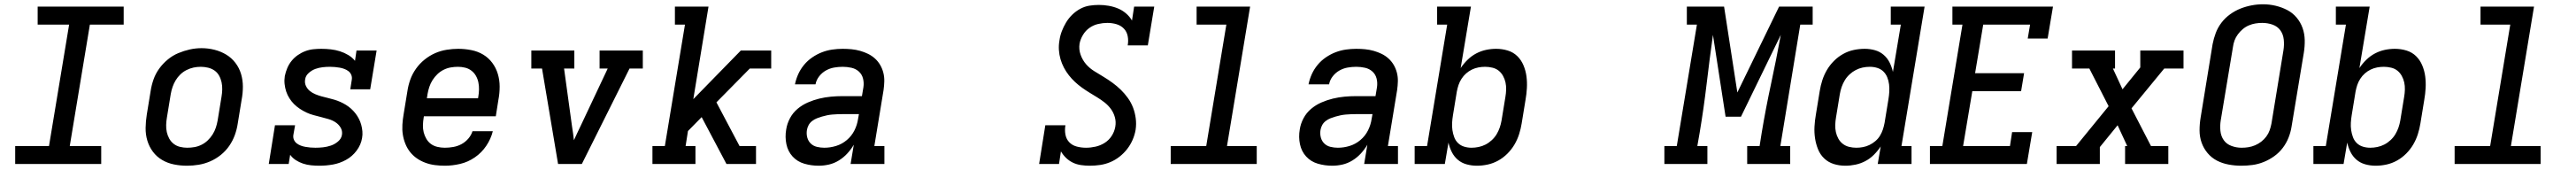

<svg xmlns="http://www.w3.org/2000/svg" viewBox="-20 -766 12040 794"><path d="M51 0V-84H209L303 -651H156V-735H558V-651H400L306 -84H453V0Z M854 8Q823 8 793 2Q763 -4 737.5 -19Q712 -34 694.5 -57.5Q677 -81 668.5 -109.5Q660 -138 660.5 -169Q661 -200 666 -231L684 -341Q688 -368 697.5 -395Q707 -422 724 -445.5Q741 -469 764 -488Q787 -507 813.5 -518Q840 -529 867 -535Q894 -541 922 -541Q953 -541 982.5 -533.5Q1012 -526 1037 -511Q1062 -496 1080 -472.5Q1098 -449 1106.5 -420.5Q1115 -392 1115 -361Q1115 -330 1109 -299L1091 -189Q1087 -162 1077.5 -135.5Q1068 -109 1051.5 -85Q1035 -61 1012 -42.5Q989 -24 962.5 -12.5Q936 -1 908.5 3.5Q881 8 854 8ZM855 -76Q872 -76 889 -79Q906 -82 922 -90Q938 -98 951 -110.5Q964 -123 973.5 -138Q983 -153 988.5 -169.5Q994 -186 997 -203L1015 -313Q1018 -330 1018.5 -347.5Q1019 -365 1015.5 -381.5Q1012 -398 1004 -412.5Q996 -427 982.5 -436.5Q969 -446 952 -450Q935 -454 918 -454Q901 -454 884.5 -450.5Q868 -447 852 -439Q836 -431 823 -418.5Q810 -406 801 -391Q792 -376 786.5 -360Q781 -344 778 -327L760 -217Q757 -200 756.5 -182.5Q756 -165 759.5 -149Q763 -133 771 -118.5Q779 -104 792 -94Q805 -84 821.5 -80Q838 -76 855 -76Q855 -76 855 -76Q855 -76 855 -76Z M1472 8Q1453 8 1433.5 6Q1414 4 1396 -2Q1378 -8 1362.5 -18Q1347 -28 1336 -43L1329 0H1236L1265 -181H1359L1351 -136Q1349 -124 1353.5 -113.5Q1358 -103 1366.5 -96.5Q1375 -90 1385.5 -86Q1396 -82 1407.5 -80Q1419 -78 1430.5 -77Q1442 -76 1454 -76Q1472 -76 1490 -78Q1508 -80 1526 -86Q1544 -92 1559.5 -105Q1575 -118 1578 -136Q1581 -155 1571.5 -170.5Q1562 -186 1547 -195.5Q1532 -205 1514.5 -210Q1497 -215 1479.5 -219.5Q1462 -224 1445 -228.5Q1428 -233 1412 -240.5Q1396 -248 1381 -258Q1366 -268 1354 -280Q1342 -292 1332.5 -307Q1323 -322 1317.5 -338.5Q1312 -355 1310 -373.5Q1308 -392 1311 -411Q1315 -430 1322.5 -448Q1330 -466 1342.5 -481.5Q1355 -497 1371.5 -508.5Q1388 -520 1406.5 -527Q1425 -534 1444 -536Q1463 -538 1481 -538Q1504 -538 1526 -535.5Q1548 -533 1568.5 -526.5Q1589 -520 1607.5 -509Q1626 -498 1639 -482L1646 -530H1740L1710 -349H1617L1624 -394Q1626 -406 1621.5 -416.5Q1617 -427 1608.5 -433.5Q1600 -440 1589.5 -444Q1579 -448 1567.5 -450Q1556 -452 1544.5 -453Q1533 -454 1522 -454Q1505 -454 1487.5 -452Q1470 -450 1453.5 -444Q1437 -438 1422.5 -425Q1408 -412 1406 -395Q1403 -379 1409.5 -365Q1416 -351 1427.5 -341.5Q1439 -332 1453.5 -326Q1468 -320 1482.5 -316Q1497 -312 1512 -308.5Q1527 -305 1542 -300.5Q1557 -296 1570.5 -290Q1584 -284 1597 -276Q1610 -268 1621 -258Q1632 -248 1641 -236.5Q1650 -225 1657 -211.5Q1664 -198 1668 -183.5Q1672 -169 1673.5 -153Q1675 -137 1672 -121Q1667 -90 1646.5 -62.5Q1626 -35 1596.5 -19Q1567 -3 1535.5 2.5Q1504 8 1473 8Q1473 8 1472.5 8Q1472 8 1472 8Z M2059 8Q2035 8 2012 5Q1989 2 1967.5 -6Q1946 -14 1928 -26.5Q1910 -39 1896.5 -56Q1883 -73 1874.5 -94Q1866 -115 1862.5 -137.5Q1859 -160 1860.5 -184Q1862 -208 1866 -231L1884 -341Q1888 -368 1897.5 -394.5Q1907 -421 1924 -445Q1941 -469 1964 -487.5Q1987 -506 2013 -517.5Q2039 -529 2067 -533.5Q2095 -538 2121 -538Q2152 -538 2182.5 -532Q2213 -526 2238 -511Q2263 -496 2280.5 -472.5Q2298 -449 2306.5 -420.5Q2315 -392 2315 -361Q2315 -330 2309 -299L2297 -223H1961L1960 -217Q1957 -200 1956.5 -182Q1956 -164 1960 -148Q1964 -132 1972.5 -117.5Q1981 -103 1994 -93.5Q2007 -84 2024 -80Q2041 -76 2059 -76Q2078 -76 2098 -79.5Q2118 -83 2136 -92.5Q2154 -102 2168 -118Q2182 -134 2188 -153H2283Q2274 -117 2252.5 -85Q2231 -53 2199 -31Q2167 -9 2130.5 -0.5Q2094 8 2059 8ZM1975 -307H2214L2215 -313Q2218 -330 2218.5 -347.5Q2219 -365 2215.5 -381.5Q2212 -398 2204 -412Q2196 -426 2183 -436Q2170 -446 2153.5 -450Q2137 -454 2120 -454Q2103 -454 2086 -451Q2069 -448 2053 -440Q2037 -432 2024 -419.5Q2011 -407 2001.5 -392Q1992 -377 1986.5 -360.5Q1981 -344 1978 -327Z M2588 0 2513 -446H2463V-530H2664V-446H2616L2653 -177Q2656 -160 2658 -143.5Q2660 -127 2662 -111Q2669 -127 2677 -143.5Q2685 -160 2693 -177L2820 -446H2782V-530H2984V-446H2922L2699 0Z M3029 0V-84H3087L3181 -651H3134V-735H3291L3220 -303L3442 -530H3584V-446H3484L3328 -288L3436 -84H3513V0H3375L3259 -219L3195 -154L3184 -84H3230V0Z M3806 8Q3771 8 3738.5 -1.5Q3706 -11 3684 -35Q3662 -59 3655 -92.5Q3648 -126 3654 -161Q3658 -188 3671.5 -213.5Q3685 -239 3707 -257.5Q3729 -276 3755.5 -287.5Q3782 -299 3809 -305.5Q3836 -312 3863 -314.5Q3890 -317 3917 -317H4008L4015 -359Q4018 -380 4013 -399.5Q4008 -419 3993.5 -432Q3979 -445 3959 -449.5Q3939 -454 3918 -454Q3898 -454 3878 -450.5Q3858 -447 3840 -437Q3822 -427 3808.5 -410Q3795 -393 3791 -372H3695Q3700 -397 3710.5 -420Q3721 -443 3737.5 -463Q3754 -483 3776 -498Q3798 -513 3821.5 -522Q3845 -531 3869.5 -534.5Q3894 -538 3918 -538Q3939 -538 3959.5 -536Q3980 -534 3999.5 -528.5Q4019 -523 4036.5 -514.5Q4054 -506 4068.5 -493Q4083 -480 4093 -463Q4103 -446 4108 -426.5Q4113 -407 4112.5 -386.5Q4112 -366 4109 -345L4066 -84H4113V0H3955L3970 -90Q3957 -68 3939.5 -49Q3922 -30 3900 -16.5Q3878 -3 3854 2.5Q3830 8 3806 8ZM3832 -76Q3860 -76 3887.5 -84.5Q3915 -93 3937.5 -112Q3960 -131 3973 -157Q3986 -183 3990 -211L3994 -233H3917Q3905 -233 3893 -232.5Q3881 -232 3869 -231Q3857 -230 3845 -227.5Q3833 -225 3821 -221.5Q3809 -218 3797.5 -213.5Q3786 -209 3775.5 -201Q3765 -193 3759 -182Q3753 -171 3751 -159Q3748 -141 3752.5 -124Q3757 -107 3769 -95.5Q3781 -84 3798 -80Q3815 -76 3832 -76Z M5073 8Q5073 8 5073 8Q5073 8 5073 8Q5052 8 5031.5 5Q5011 2 4993.5 -6.5Q4976 -15 4962 -28.5Q4948 -42 4938 -59L4929 0H4836L4865 -181H4959Q4955 -159 4959 -137.5Q4963 -116 4977 -101.5Q4991 -87 5012 -81.5Q5033 -76 5055 -76Q5077 -76 5099.5 -81Q5122 -86 5142 -98.5Q5162 -111 5175 -131Q5188 -151 5192 -174Q5196 -197 5190 -218.5Q5184 -240 5171.5 -257Q5159 -274 5142.5 -287Q5126 -300 5108 -311Q5090 -322 5072 -333Q5054 -344 5036.5 -356.5Q5019 -369 5003.5 -383.5Q4988 -398 4975 -414.5Q4962 -431 4952 -450Q4942 -469 4936 -489.5Q4930 -510 4928.5 -532.5Q4927 -555 4931 -577Q4934 -599 4942 -620Q4950 -641 4962 -661Q4974 -681 4991 -697.5Q5008 -714 5028.5 -725Q5049 -736 5071 -739.5Q5093 -743 5115 -743Q5138 -743 5161 -739Q5184 -735 5204.5 -726.5Q5225 -718 5242 -703.5Q5259 -689 5270 -670L5280 -735H5374L5344 -554H5250Q5254 -576 5250 -597Q5246 -618 5232 -632.5Q5218 -647 5197.5 -653Q5177 -659 5155 -659Q5134 -659 5112 -654Q5090 -649 5071.5 -636Q5053 -623 5041 -603Q5029 -583 5025 -562Q5021 -535 5030 -510Q5039 -485 5055.5 -466Q5072 -447 5094 -433.5Q5116 -420 5137.5 -407Q5159 -394 5179.5 -379Q5200 -364 5218 -346.5Q5236 -329 5251 -308Q5266 -287 5275 -263.5Q5284 -240 5287.5 -213.5Q5291 -187 5287 -160Q5283 -136 5273 -113Q5263 -90 5247.5 -70Q5232 -50 5211.5 -34Q5191 -18 5168 -8.5Q5145 1 5121 4.5Q5097 8 5073 8Z M5451 0V-84H5617L5711 -651H5572V-735H5822L5714 -84H5853V0Z M6206 8Q6171 8 6138.5 -1.5Q6106 -11 6084 -35Q6062 -59 6055 -92.5Q6048 -126 6054 -161Q6058 -188 6071.5 -213.5Q6085 -239 6107 -257.5Q6129 -276 6155.5 -287.5Q6182 -299 6209 -305.5Q6236 -312 6263 -314.5Q6290 -317 6317 -317H6408L6415 -359Q6418 -380 6413 -399.5Q6408 -419 6393.5 -432Q6379 -445 6359 -449.5Q6339 -454 6318 -454Q6298 -454 6278 -450.5Q6258 -447 6240 -437Q6222 -427 6208.5 -410Q6195 -393 6191 -372H6095Q6100 -397 6110.5 -420Q6121 -443 6137.5 -463Q6154 -483 6176 -498Q6198 -513 6221.5 -522Q6245 -531 6269.5 -534.5Q6294 -538 6318 -538Q6339 -538 6359.5 -536Q6380 -534 6399.5 -528.5Q6419 -523 6436.5 -514.5Q6454 -506 6468.5 -493Q6483 -480 6493 -463Q6503 -446 6508 -426.5Q6513 -407 6512.5 -386.5Q6512 -366 6509 -345L6466 -84H6513V0H6355L6370 -90Q6357 -68 6339.5 -49Q6322 -30 6300 -16.5Q6278 -3 6254 2.5Q6230 8 6206 8ZM6232 -76Q6260 -76 6287.5 -84.5Q6315 -93 6337.5 -112Q6360 -131 6373 -157Q6386 -183 6390 -211L6394 -233H6317Q6305 -233 6293 -232.5Q6281 -232 6269 -231Q6257 -230 6245 -227.5Q6233 -225 6221 -221.5Q6209 -218 6197.5 -213.5Q6186 -209 6175.5 -201Q6165 -193 6159 -182Q6153 -171 6151 -159Q6148 -141 6152.5 -124Q6157 -107 6169 -95.5Q6181 -84 6198 -80Q6215 -76 6232 -76Z M6882 8Q6857 8 6833.5 1.5Q6810 -5 6792.5 -20Q6775 -35 6764.5 -56Q6754 -77 6749 -100L6732 0H6591V-84H6649L6743 -651H6696V-735H6854L6806 -448Q6820 -469 6838.5 -487Q6857 -505 6879 -516.5Q6901 -528 6924.5 -533Q6948 -538 6972 -538Q7000 -538 7026 -530Q7052 -522 7070.5 -504Q7089 -486 7099.5 -461Q7110 -436 7113.5 -409.5Q7117 -383 7115.5 -355Q7114 -327 7109 -299L7091 -189Q7087 -164 7079 -139Q7071 -114 7057.5 -91Q7044 -68 7024.5 -48.5Q7005 -29 6981.5 -16Q6958 -3 6932.5 2.5Q6907 8 6882 8ZM6857 -76Q6873 -76 6890 -79.5Q6907 -83 6922.5 -91Q6938 -99 6951.5 -111.5Q6965 -124 6974 -139Q6983 -154 6988.5 -170Q6994 -186 6997 -203L7015 -313Q7018 -330 7018.5 -347.5Q7019 -365 7015.5 -381Q7012 -397 7004 -411.5Q6996 -426 6983.5 -436Q6971 -446 6954 -450Q6937 -454 6920 -454Q6920 -454 6920 -454Q6920 -454 6920 -454Q6904 -454 6888.5 -451Q6873 -448 6858.5 -441Q6844 -434 6831.5 -423Q6819 -412 6810 -398Q6801 -384 6796 -369Q6791 -354 6788 -338L6770 -228Q6767 -210 6766 -192.5Q6765 -175 6767.5 -158Q6770 -141 6776 -125Q6782 -109 6794 -97.5Q6806 -86 6822.5 -81Q6839 -76 6857 -76Z M7758 0V-84H7816L7910 -651H7863V-735H8037L8099 -334L8294 -735H8451V-651H8393L8300 -84H8346V0H8145V-84H8203L8213 -147Q8232 -261 8256.5 -374.5Q8281 -488 8302 -603L8116 -221H8044L7985 -603Q7969 -489 7955.5 -374.5Q7942 -260 7923 -147L7912 -84H7959V0Z M8604 8Q8575 8 8549.5 0Q8524 -8 8505 -26Q8486 -44 8476 -69Q8466 -94 8462 -120.5Q8458 -147 8459.5 -175Q8461 -203 8466 -231L8484 -341Q8488 -366 8496 -391Q8504 -416 8517.5 -439Q8531 -462 8550.5 -481.5Q8570 -501 8593.5 -514Q8617 -527 8642.5 -532.5Q8668 -538 8694 -538Q8719 -538 8742 -531.5Q8765 -525 8782.5 -510Q8800 -495 8810.5 -474Q8821 -453 8826 -430L8863 -651H8816V-735H8974L8866 -84H8913V0H8755L8769 -82Q8755 -61 8737 -43Q8719 -25 8697 -13.5Q8675 -2 8651 3Q8627 8 8604 8ZM8655 -76Q8671 -76 8686.5 -79Q8702 -82 8716.5 -89Q8731 -96 8744 -107Q8757 -118 8765.5 -132Q8774 -146 8779 -161Q8784 -176 8787 -192L8805 -302Q8808 -320 8809 -337.5Q8810 -355 8808 -372Q8806 -389 8799.5 -405Q8793 -421 8781 -432.5Q8769 -444 8752.5 -449Q8736 -454 8718 -454Q8701 -454 8684.5 -450.5Q8668 -447 8652.5 -439Q8637 -431 8623.5 -418.5Q8610 -406 8601 -391Q8592 -376 8586.5 -360Q8581 -344 8578 -327L8560 -217Q8557 -200 8556.5 -182.5Q8556 -165 8559.5 -149Q8563 -133 8571 -118.5Q8579 -104 8592 -94Q8605 -84 8621.5 -80Q8638 -76 8655 -76Q8655 -76 8655 -76Q8655 -76 8655 -76Z M8999 0V-84H9057L9151 -651H9104V-735H9574L9549 -586H9456L9467 -651H9248L9210 -424H9439L9425 -340H9197L9154 -84H9373L9383 -149H9477L9452 0Z M9591 0V-84H9682L9834 -270L9744 -446H9663V-530H9864V-446H9854L9899 -349L9982 -451V-530H10184V-446H10094L9941 -260L10032 -84H10113V0H9911V-84H9921L9876 -181L9793 -79V0Z M10454 8Q10424 8 10394.5 2.5Q10365 -3 10340 -16Q10315 -29 10296.5 -51Q10278 -73 10268.5 -100Q10259 -127 10259 -157Q10259 -187 10264 -217L10320 -560Q10325 -586 10334.5 -611.5Q10344 -637 10361 -659.5Q10378 -682 10401.5 -699Q10425 -716 10450.5 -726Q10476 -736 10502.5 -741Q10529 -746 10556 -746Q10586 -746 10615 -739Q10644 -732 10669 -719Q10694 -706 10712.5 -684Q10731 -662 10740.5 -635Q10750 -608 10750.5 -578Q10751 -548 10746 -518L10689 -175Q10685 -149 10675 -123.5Q10665 -98 10648 -75.5Q10631 -53 10608 -36.5Q10585 -20 10559 -9.5Q10533 1 10506.5 4.5Q10480 8 10454 8ZM10455 -76Q10455 -76 10455.5 -76Q10456 -76 10456 -76Q10472 -76 10487.5 -78.5Q10503 -81 10518.5 -87.5Q10534 -94 10547.5 -104.5Q10561 -115 10571 -128.5Q10581 -142 10586.5 -157.5Q10592 -173 10595 -189L10651 -531Q10655 -556 10652.5 -581Q10650 -606 10636.5 -624.5Q10623 -643 10600 -651Q10577 -659 10552 -659Q10536 -659 10520.5 -656.5Q10505 -654 10489.5 -647.5Q10474 -641 10461 -630Q10448 -619 10438 -605.5Q10428 -592 10422.5 -577Q10417 -562 10415 -546L10358 -204Q10354 -179 10356.5 -154.5Q10359 -130 10372 -111.5Q10385 -93 10408 -84.5Q10431 -76 10455 -76Z M11082 8Q11057 8 11033.5 1.5Q11010 -5 10992.5 -20Q10975 -35 10964.5 -56Q10954 -77 10949 -100L10932 0H10791V-84H10849L10943 -651H10896V-735H11054L11006 -448Q11020 -469 11038.5 -487Q11057 -505 11079 -516.5Q11101 -528 11124.5 -533Q11148 -538 11172 -538Q11200 -538 11226 -530Q11252 -522 11270.5 -504Q11289 -486 11299.5 -461Q11310 -436 11313.5 -409.5Q11317 -383 11315.5 -355Q11314 -327 11309 -299L11291 -189Q11287 -164 11279 -139Q11271 -114 11257.5 -91Q11244 -68 11224.5 -48.5Q11205 -29 11181.5 -16Q11158 -3 11132.5 2.5Q11107 8 11082 8ZM11057 -76Q11073 -76 11090 -79.5Q11107 -83 11122.5 -91Q11138 -99 11151.5 -111.5Q11165 -124 11174 -139Q11183 -154 11188.5 -170Q11194 -186 11197 -203L11215 -313Q11218 -330 11218.5 -347.5Q11219 -365 11215.5 -381Q11212 -397 11204 -411.5Q11196 -426 11183.5 -436Q11171 -446 11154 -450Q11137 -454 11120 -454Q11120 -454 11120 -454Q11120 -454 11120 -454Q11104 -454 11088.5 -451Q11073 -448 11058.5 -441Q11044 -434 11031.5 -423Q11019 -412 11010 -398Q11001 -384 10996 -369Q10991 -354 10988 -338L10970 -228Q10967 -210 10966 -192.5Q10965 -175 10967.5 -158Q10970 -141 10976 -125Q10982 -109 10994 -97.5Q11006 -86 11022.5 -81Q11039 -76 11057 -76Z M11451 0V-84H11617L11711 -651H11572V-735H11822L11714 -84H11853V0Z"/></svg>

Font: Iosevka Slab MdExObl
Style: Regular
Weight: 500
Width: 7
Italic angle: -9°
Monospace: yes
Designer: Belleve Invis
Foundry: Belleve Invis
Version: Version 11.1.1; ttfautohint (v1.8.3)